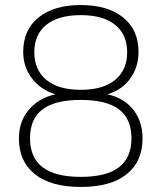

<svg xmlns="http://www.w3.org/2000/svg" viewBox="-20 -733 640 761"><path d="M300 8Q182 8 118.5 -42.5Q55 -93 55 -184Q55 -257 100.5 -305Q146 -353 221 -363V-354Q152 -368 112 -415.5Q72 -463 72 -527Q72 -615 133 -664Q194 -713 300 -713Q407 -713 468 -664Q529 -615 529 -527Q529 -463 491.5 -415.5Q454 -368 385 -354V-363Q460 -353 502.5 -305Q545 -257 545 -184Q545 -93 482 -42.5Q419 8 300 8ZM300 -32Q402 -32 451.5 -70Q501 -108 501 -185Q501 -262 451.5 -299.5Q402 -337 300 -337Q198 -337 148.5 -299.5Q99 -262 99 -185Q99 -108 149 -70Q199 -32 300 -32ZM300 -377Q389 -377 436.5 -416.5Q484 -456 484 -526Q484 -596 436.5 -634.5Q389 -673 300 -673Q211 -673 163.5 -634.5Q116 -596 116 -526Q116 -456 163.5 -416.5Q211 -377 300 -377Z"/></svg>

Font: Mulish ExtraLight ExtraLight
Style: Regular
Weight: 250
Version: Version 3.603